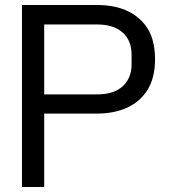

<svg xmlns="http://www.w3.org/2000/svg" viewBox="-20 -749 681 769"><path d="M68 0V-729H368Q412 -729 448 -720Q484 -711 512.5 -693Q541 -675 561 -649.5Q581 -624 591 -589.5Q601 -555 601 -512Q601 -439 572 -391Q543 -343 490.5 -318.5Q438 -294 367 -294H142V-371H369Q436 -371 471.5 -403.5Q507 -436 507 -491V-530Q507 -587 471 -619Q435 -651 369 -651H157V0Z"/></svg>

Font: Hubot Sans Condensed ExtraLight
Style: Regular
Weight: 400
Version: Version 2.000